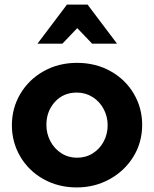

<svg xmlns="http://www.w3.org/2000/svg" viewBox="-20 -808 673 840"><path d="M602 -262Q602 -336 565 -398.5Q528 -461 463 -497Q398 -533 317 -533Q236 -533 171 -496.5Q106 -460 69 -397.5Q32 -335 32 -260Q32 -186 68.5 -123.5Q105 -61 170 -24.5Q235 12 316 12Q394 12 459.5 -24Q525 -60 563.5 -122.5Q602 -185 602 -262ZM451 -260Q451 -222 434 -189.5Q417 -157 386.5 -137.5Q356 -118 317 -118Q279 -118 248.5 -137.5Q218 -157 200.5 -190Q183 -223 183 -262Q183 -321 220 -362Q257 -403 316 -403Q354 -403 385 -383.5Q416 -364 433.5 -331Q451 -298 451 -260ZM363 -788H273L144 -617H253L318 -685L383 -617H492Z"/></svg>

Font: Geom
Style: Bold
Weight: 700
Version: Version 1.102